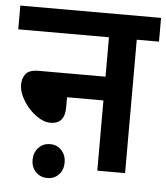

<svg xmlns="http://www.w3.org/2000/svg" viewBox="-50 -667 656 757"><g transform="rotate(5 278.5 -288.0)"><path d="M0 -622H557V-528H469V0H359V-278H215V-238Q215 -172 158 -172Q137 -172 114.5 -185Q92 -198 73 -219Q54 -240 42 -264.5Q30 -289 30 -312Q30 -337 43.5 -354.5Q57 -372 96 -372H359V-528H0ZM101 -21Q101 -49 119 -68.5Q137 -88 165 -88Q193 -88 210.5 -68.5Q228 -49 228 -21Q228 8 210.5 27Q193 46 165 46Q137 46 119 27Q101 8 101 -21Z"/></g></svg>

Font: Noto Sans Devanagari SemiCondensed SemiBold
Style: Regular
Weight: 600
Width: 4
Designer: Jelle Bosma - Monotype Design Team
Foundry: Monotype Imaging Inc.
Version: Version 2.004; ttfautohint (v1.8.4.7-5d5b)